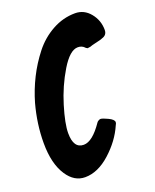

<svg xmlns="http://www.w3.org/2000/svg" viewBox="-140 -806 717 887"><g transform="rotate(-20 219.0 -362.0)"><path d="M340 -554Q337 -554 335 -556L331 -558L327 -562Q315 -574 296 -574Q257 -574 213.5 -502Q170 -430 144.5 -346Q119 -262 119 -216Q119 -141 169 -141Q212 -141 263 -216Q266 -220 269 -222Q277 -227 281 -227Q291 -227 317 -214.5Q343 -202 343 -189Q343 -183 338 -175Q309 -108 248 -53Q187 2 124 2Q71 2 36 -51Q-3 -110 -3 -211Q-3 -305 23 -400Q40 -459 67.5 -514Q95 -569 133.5 -618Q172 -667 225.5 -696.5Q279 -726 338 -726Q382 -726 411.5 -690Q441 -654 441 -607Q441 -581 415 -574Q411 -571 375 -563Q371 -562 363 -560Q355 -558 351 -556Q349 -556 346 -555.5Q343 -555 342 -555Q341 -554 340 -554Z"/></g></svg>

Font: Bangerz Fix
Style: Regular
Weight: 400
Designer: vernon adams
Foundry: Vernon Adams
Version: Version 2.10;December 28, 2023;FontCreator 13.0.0.2683 64-bi